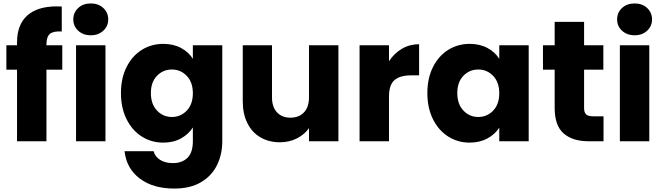

<svg xmlns="http://www.w3.org/2000/svg" viewBox="-20 -821 3856 1116"><path d="M342 -416H250V0H79V-416H17V-558H79V-574Q79 -677 138 -730.5Q197 -784 311 -784Q330 -784 339 -783V-638Q290 -641 270 -624Q250 -607 250 -563V-558H342Z M508 -616Q463 -616 434.5 -642.5Q406 -669 406 -708Q406 -748 434.5 -774.5Q463 -801 508 -801Q552 -801 580.5 -774.5Q609 -748 609 -708Q609 -669 580.5 -642.5Q552 -616 508 -616ZM593 -558V0H422V-558Z M929 -566Q988 -566 1032.5 -542Q1077 -518 1101 -479V-558H1272V-1Q1272 76 1241.5 138.5Q1211 201 1148.5 238Q1086 275 993 275Q869 275 792 216.5Q715 158 704 58H873Q881 90 911 108.5Q941 127 985 127Q1038 127 1069.5 96.5Q1101 66 1101 -1V-80Q1076 -41 1032 -16.5Q988 8 929 8Q860 8 804 -27.5Q748 -63 715.5 -128.5Q683 -194 683 -280Q683 -366 715.5 -431Q748 -496 804 -531Q860 -566 929 -566ZM1101 -279Q1101 -343 1065.5 -380Q1030 -417 979 -417Q928 -417 892.5 -380.5Q857 -344 857 -280Q857 -216 892.5 -178.5Q928 -141 979 -141Q1030 -141 1065.5 -178Q1101 -215 1101 -279Z M1947 -558V0H1776V-76Q1750 -39 1705.5 -16.5Q1661 6 1607 6Q1543 6 1494 -22.5Q1445 -51 1418 -105Q1391 -159 1391 -232V-558H1561V-255Q1561 -199 1590 -168Q1619 -137 1668 -137Q1718 -137 1747 -168Q1776 -199 1776 -255V-558Z M2241 -465Q2271 -511 2316 -537.5Q2361 -564 2416 -564V-383H2369Q2305 -383 2273 -355.5Q2241 -328 2241 -259V0H2070V-558H2241Z M2464 -280Q2464 -366 2496.5 -431Q2529 -496 2585 -531Q2641 -566 2710 -566Q2769 -566 2813.5 -542Q2858 -518 2882 -479V-558H3053V0H2882V-79Q2857 -40 2812.5 -16Q2768 8 2709 8Q2641 8 2585 -27.5Q2529 -63 2496.5 -128.5Q2464 -194 2464 -280ZM2882 -279Q2882 -343 2846.5 -380Q2811 -417 2760 -417Q2709 -417 2673.5 -380.5Q2638 -344 2638 -280Q2638 -216 2673.5 -178.5Q2709 -141 2760 -141Q2811 -141 2846.5 -178Q2882 -215 2882 -279Z M3488 -145V0H3401Q3308 0 3256 -45.5Q3204 -91 3204 -194V-416H3136V-558H3204V-694H3375V-558H3487V-416H3375V-192Q3375 -167 3387 -156Q3399 -145 3427 -145Z M3669 -616Q3624 -616 3595.5 -642.5Q3567 -669 3567 -708Q3567 -748 3595.5 -774.5Q3624 -801 3669 -801Q3713 -801 3741.5 -774.5Q3770 -748 3770 -708Q3770 -669 3741.5 -642.5Q3713 -616 3669 -616ZM3754 -558V0H3583V-558Z"/></svg>

Font: MSTAGE
Style: Bold
Weight: 700
Designer: Ninad Kale (Devanagari), Jonny Pinhorn (Latin)
Foundry: Indian Type Foundry
Version: 4.004